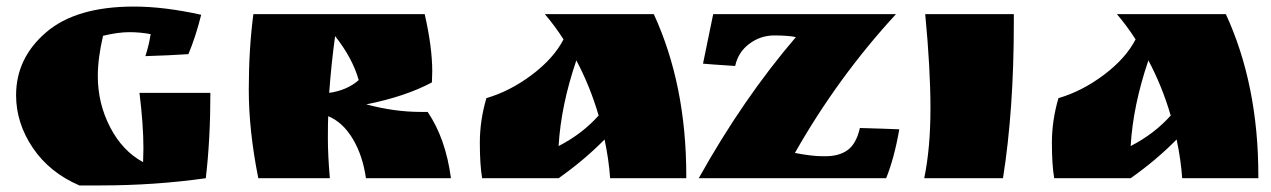

<svg xmlns="http://www.w3.org/2000/svg" viewBox="-20 -543 3873 585"><path d="M416 -49 417 -91Q417 -162 405 -260H621Q621 -118 607 0Q452 22 286 22H222Q131 -17 80 -92.5Q29 -168 29 -253Q29 -366 120.5 -444.5Q212 -523 388 -523Q480 -523 593 -498Q576 -430 554 -378Q493 -374 423 -372Q434 -406 439 -439Q407 -445 373.5 -445Q340 -445 294 -434Q278 -366 278 -311Q278 -228 315.5 -155.5Q353 -83 416 -49Z M1297 -326 1296 -292Q1216 -249 1096 -225Q1182 -202 1262 -202H1283Q1338 -121 1354 0H1095Q1085 -70 1054.5 -120.5Q1024 -171 980 -189Q979 -172 979 -121Q979 -70 985 0H767Q738 -145 738 -269.5Q738 -394 752 -500H1274Q1297 -399 1297 -326ZM1001 -433Q989 -345 983 -260Q1038 -268 1073 -299Q1054 -366 1001 -433Z M2071 -8V0H1839Q1835 -57 1822 -118Q1760 -55 1682 0H1449Q1442 -41 1442 -108.5Q1442 -176 1462 -244Q1534 -265 1600.5 -315Q1667 -365 1697 -423Q1670 -465 1640 -500H1972Q2071 -285 2071 -8ZM1804 -191Q1778 -280 1736 -359Q1689 -221 1682 -98Q1754 -135 1804 -191Z M2486 -67H2495Q2537 -67 2563 -86Q2589 -105 2600 -153Q2674 -151 2720 -149Q2705 -62 2680 0H2109Q2244 -242 2405 -430Q2381 -435 2339 -435Q2297 -435 2263 -409.5Q2229 -384 2220 -342Q2143 -347 2122 -349L2153 -500H2710Q2533 -308 2402 -77Q2454 -67 2486 -67Z M3069 -500V-473Q3069 -209 3036 0H2796Q2815 -92 2815 -212.5Q2815 -333 2799 -500Z M3814 -8V0H3582Q3578 -57 3565 -118Q3503 -55 3425 0H3192Q3185 -41 3185 -108.5Q3185 -176 3205 -244Q3277 -265 3343.5 -315Q3410 -365 3440 -423Q3413 -465 3383 -500H3715Q3814 -285 3814 -8ZM3547 -191Q3521 -280 3479 -359Q3432 -221 3425 -98Q3497 -135 3547 -191Z"/></svg>

Font: Ruslan Display
Style: Regular
Weight: 400
Designer: Denis Masharov, Vladimir Rabdu
Foundry: Denis Masharov, Vladimir Rabdu
Version: Version 1.000; ttfautohint (v1.4.1)